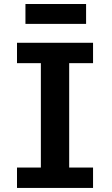

<svg xmlns="http://www.w3.org/2000/svg" viewBox="-20 -923 550 943"><path d="M63.5 -712.9H437V-612.8H319.8V-100.1H437V0H63.5V-100.1H180.7V-612.8H63.5ZM105 -805.7V-903.3H402.8V-805.7Z"/></svg>

Font: Andika
Style: Bold
Weight: 700
Designer: Victor Gaultney, Annie Olsen, Julie Remington, Don Collingsworth, Eric Hays, Becca Hirsbrunner
Foundry: SIL International
Version: Version 6.101